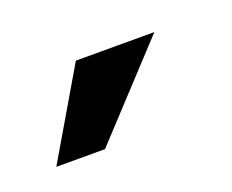

<svg xmlns="http://www.w3.org/2000/svg" viewBox="-37 -695 242 200"><g transform="rotate(-20 84.0 -595.5)"><path d="M0 -547 57 -644H144L54 -547Z"/></g></svg>

Font: Alumni Sans Thin SemiBold
Style: Regular
Weight: 600
Version: Version 1.018